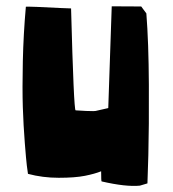

<svg xmlns="http://www.w3.org/2000/svg" viewBox="-20 -599 559 620"><path d="M306.6 -45.9Q286.1 -37.6 253.9 -31.2Q221.7 -24.9 169.7 -24.9Q117.7 -24.9 70.3 -37.6Q68.8 -46.9 66.7 -64Q64.5 -81.1 60.1 -137.2Q55.7 -193.4 53.7 -252.7Q51.8 -312 53.7 -400.9Q55.7 -489.7 63.5 -577.1Q63.5 -578.1 100.1 -576.7Q136.7 -575.2 172.9 -573.2L209.5 -571.8Q218.3 -243.2 224.1 -242.7Q242.2 -241.2 258.3 -240.7Q274.4 -240.2 281.2 -240.2L288.6 -240.7L329.6 -250L340.8 -578.6L436 -578.1L452.6 -555.7Q460 -462.4 460.7 -325.2Q461.4 -188 459 -97.7L456.1 -6.8L431.6 0.5Q386.2 4.9 308.1 -13.2Q306.6 -13.2 306.6 -45.9Z"/></svg>

Font: Noot
Style: Regular
Weight: 400
Designer: Amos Jerbi
Foundry: Amos Jerbi
Version: Version 1.000;PS 001.001;hotconv 1.0.56